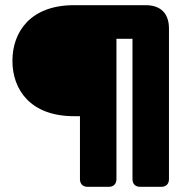

<svg xmlns="http://www.w3.org/2000/svg" viewBox="-20 -722 748 742"><path d="M543 -702H266C97 -702 28 -598 28 -487C28 -376 97 -273 266 -273H289V-30C289 -11 300 0 319 0H400C419 0 430 -11 430 -30V-572H492V-30C492 -11 503 0 522 0H603C622 0 633 -11 633 -30V-612C633 -670 601 -702 543 -702Z"/></svg>

Font: Arvore Sans
Style: Bold
Weight: 700
Designer: Jonny Pinhorn (Latin) Dan Schunck (customization for Arvore)
Version: Version 1.000;Glyphs 3.3 (3305)